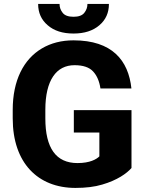

<svg xmlns="http://www.w3.org/2000/svg" viewBox="-20 -921 722 951"><path d="M345.7 -375.5V-264.6H472.2V-146.5C458 -132.3 425.8 -113.3 363.8 -113.3C257.8 -113.3 204.6 -187 204.6 -334.5V-377.4C204.6 -523.4 258.8 -598.1 349.1 -598.1C391.1 -598.1 421.9 -587.9 440.9 -567.4C460 -546.9 472.2 -518.6 477.5 -482.9H630.9C616.2 -622.1 535.2 -721.2 344.2 -721.2C285.2 -721.2 232.9 -708 187.5 -681.2C96.7 -627.4 43 -522.9 43 -376.5V-334.5C43 -114.3 167.5 9.8 353.5 9.8C404.8 9.8 449.2 4.4 486.3 -6.8C560.5 -28.3 607.9 -62 631.3 -88.9V-375.5ZM413.1 -901.4C413.1 -884.8 407.7 -870.1 397.5 -857.4C387.2 -844.2 369.1 -837.9 344.2 -837.9C318.8 -837.9 300.8 -844.2 290.5 -857.4C280.3 -870.1 274.9 -884.8 274.9 -901.4H168.9C168.9 -857.9 184.6 -822.8 216.3 -795.9C247.6 -768.6 290 -754.9 344.2 -754.9C397.9 -754.9 440.4 -768.6 472.2 -795.9C503.9 -822.8 519.5 -857.9 519.5 -901.4Z"/></svg>

Font: Vazirmatn ExtraBold
Style: Regular
Weight: 800
Designer: Saber Rastikerdar
Foundry: Saber Rastikerdar
Version: Version 33.003